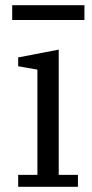

<svg xmlns="http://www.w3.org/2000/svg" viewBox="-20 -719 355 739"><path d="M50 -46H124V-451L50 -464V-498L206 -528V-46H280V0H50ZM27 -699H305V-642H27Z"/></svg>

Font: IBM Plex Serif
Style: Regular
Weight: 400
Designer: Mike Abbink, Paul van der Laan, Pieter van Rosmalen
Foundry: Bold Monday
Version: Version 2.6